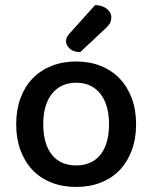

<svg xmlns="http://www.w3.org/2000/svg" viewBox="-20 -725 602 759"><path d="M518 -234Q518 -177 501 -131Q484 -85 453.5 -53Q423 -21 379 -3.5Q335 14 281 14Q227 14 183 -3.5Q139 -21 108.5 -53Q78 -85 61 -131Q44 -177 44 -234Q44 -291 61 -337Q78 -383 109 -415Q140 -447 184 -464.5Q228 -482 281 -482Q334 -482 378 -464.5Q422 -447 453 -414.5Q484 -382 501 -336.5Q518 -291 518 -234ZM281 -398Q221 -398 186 -355Q151 -312 151 -234Q151 -156 185 -113.5Q219 -71 281 -71Q343 -71 377 -113.5Q411 -156 411 -234Q411 -311 376.5 -354.5Q342 -398 281 -398ZM356 -705Q386 -704 403 -689.5Q420 -675 420 -658Q420 -641 413 -630.5Q406 -620 389 -605L297 -519Q271 -519 256 -532.5Q241 -546 241 -562Q241 -572 245.5 -580Q250 -588 258 -596Z"/></svg>

Font: Baloo Chettan 2 Medium
Style: Regular
Weight: 500
Designer: Maithili Shingre, Unnati Kotecha and Ek Type
Foundry: Ek Type
Version: Version 1.640;hotconv 1.0.111;makeotfexe 2.5.65597; ttfautoh